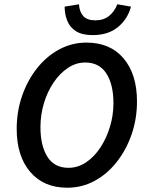

<svg xmlns="http://www.w3.org/2000/svg" viewBox="-20 -865 687 897"><path d="M294 12Q184 12 121 -62Q58 -136 58 -263Q58 -344 83 -416.5Q108 -489 152.5 -545.5Q197 -602 256.5 -634Q316 -666 384 -666Q495 -666 557.5 -592Q620 -518 620 -391Q620 -310 595 -237.5Q570 -165 525.5 -108.5Q481 -52 422 -20Q363 12 294 12ZM300 -81Q344 -81 382 -106.5Q420 -132 448.5 -175Q477 -218 493.5 -272Q510 -326 510 -383Q510 -470 477 -521.5Q444 -573 378 -573Q335 -573 297 -547.5Q259 -522 230 -479Q201 -436 185 -382Q169 -328 169 -271Q169 -184 201.5 -132.5Q234 -81 300 -81ZM413 -701Q363 -701 334.5 -719.5Q306 -738 294 -768.5Q282 -799 282 -834L349 -845Q351 -810 369 -790Q387 -770 426 -770Q464 -770 489.5 -790.5Q515 -811 528 -845L592 -834Q576 -775 530.5 -738Q485 -701 413 -701Z"/></svg>

Font: Source Sans 3 Semibold
Style: Italic
Weight: 600
Italic angle: -11°
Designer: Paul D. Hunt
Foundry: Adobe
Version: Version 3.052;hotconv 1.1.0;makeotfexe 2.6.0